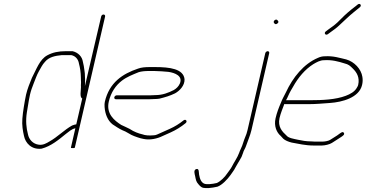

<svg xmlns="http://www.w3.org/2000/svg" viewBox="-20 -755 1869 979"><path d="M399.4 -253 368.9 -121C362.8 -120.3 355.7 -118.3 347.5 -115C307 -92.5 273.7 -56.7 232.8 -34C216.5 -24.2 199.9 -14.6 178.9 -17C147.3 -20.6 127.3 -44.5 122.4 -71C114.1 -101.8 110.2 -139.1 117 -182L126.9 -242C128.5 -252 130.5 -262 132.8 -272C137.2 -291.2 144.3 -311.5 151.5 -329C160.7 -351.6 167.1 -371.8 178.5 -392C190.2 -411.4 194.6 -423.9 209.6 -440C229.7 -464.2 260.7 -470.6 295.4 -474H343.4C366.2 -469.2 379.6 -451.4 382.5 -431C388.4 -409.1 391.8 -387 392.3 -361L392.7 -345C394.3 -333.8 391.6 -322.7 392.8 -311C393.1 -295.1 384.9 -258.2 399.4 -253ZM507.7 -681C502 -681 497.2 -676.6 495.9 -671L413 -316C412.9 -321.3 413.1 -326.7 413.6 -332L413.8 -350C412.4 -359.9 413.8 -370.7 412.5 -381L410.7 -395C408.6 -411.6 406.6 -424.9 402.6 -440C398.8 -466 379 -487.2 350 -494H316C278.2 -494 248.9 -487.9 221.2 -473C181.7 -451.7 166.1 -402.1 142.7 -358C132.2 -332.6 119.6 -301.6 112.8 -272C110.5 -262 108.5 -251.8 106.8 -241.5L101.6 -210.5C97.8 -187.8 95.7 -170.5 94 -149.5C91.4 -116.4 96.3 -88.2 102.3 -62C109.4 -26.3 139.9 9.4 192.3 3C240.6 -9.9 279.4 -42.6 315.6 -72C330.4 -82.9 344.7 -97.3 364.3 -101L341.7 -3C341.1 -0.3 344.2 0.7 351 0C357.5 0.7 361.1 -0.3 361.7 -3L515.9 -671C517.2 -676.5 513.4 -681 507.7 -681Z M570.5 -249H743.5C751.5 -249 759.6 -249.3 767.7 -250C776.4 -250 784.9 -250.7 793.2 -252C825.3 -260.2 845.5 -266.1 872.4 -279C895.2 -291.3 922.4 -318.6 921 -351C915.6 -404 845.4 -413 771.3 -413H743.3C720.5 -413 700.4 -411.4 683.5 -405C605.3 -378.8 537.2 -334.4 514.5 -236C512.9 -229.3 512.5 -220.3 513.3 -209C516.3 -171.9 529.3 -140.4 553.9 -121C570.6 -110.3 584.5 -100 604 -91C623.9 -84.6 645.8 -66.9 664.1 -61L680.7 -55L696.5 -50C702.2 -48.7 707.5 -47.5 712.2 -46.5C746.7 -39.3 783.5 -48.9 808.1 -61L850.5 -80C878.1 -92.4 903.6 -108.5 926.3 -127C937.8 -136.3 927 -150.3 915.6 -141C894.2 -123.7 871.7 -109.7 845.6 -98L780.9 -69C775 -66.3 768.7 -65 762 -65C741.2 -63.1 719.5 -64.5 706.2 -70L691.1 -74L674.5 -80C659.5 -86.1 657.4 -87.9 640.6 -98C623.5 -107 613.3 -110.5 598.2 -118C563.5 -140.1 520.3 -174.4 534.7 -237C545.8 -284.9 570.5 -319.8 601.3 -343.5C627.3 -363.5 655.7 -374 687.3 -387C701.4 -391.3 719.7 -393 738.7 -393H766.7C781.5 -393 828 -390.1 839.2 -388.5C871.9 -383.7 913.6 -367.7 897 -329C890.6 -314.3 879.3 -303.5 866.3 -296C838.7 -281.8 808.8 -270 771.3 -270C763.2 -269.3 755.4 -269 748.1 -269H575.1C569.8 -269 564 -264.3 562.8 -259C561.6 -253.7 565.2 -249 570.5 -249Z M1332.7 -484 1242.2 -92C1240.5 -84.7 1238.8 -78.3 1236.9 -73C1228.5 -53.5 1221.3 -31.9 1214.8 -12C1210.3 0.6 1203.7 10.9 1199.5 24C1190.5 49.3 1172.9 72.6 1162.1 95C1155.6 107.4 1146.3 117.9 1138 130C1127.1 147.3 1103.8 170 1085.9 178C1080.4 180 1054.8 184 1047.5 184H1034.5C1006 184 998.9 155.7 995.2 135.5C993.3 124.6 996.1 102.5 980.8 107C965.2 111.6 972.9 133.1 975 143C978.8 161 979.4 171.2 992.3 185C1002.9 197.6 1010.2 204 1028.9 204H1043.9C1052.2 204 1081.2 199 1088.5 197C1112.5 188.7 1139.6 159.3 1155.1 138C1162.8 125.8 1174 113.1 1179.9 100C1184.7 90.7 1197.7 69.6 1202.3 61.5L1211.6 45C1214.5 38.3 1217 31.7 1219.2 25C1222.1 12.5 1230.1 3 1234.3 -10C1243.4 -37.4 1255.7 -63.5 1262.2 -92L1352.7 -484C1354 -489.3 1350.3 -494 1345.1 -494C1339.8 -494 1334 -489.3 1332.7 -484ZM1377.3 -638C1380.9 -633.3 1385.2 -628.2 1394.1 -635C1403.4 -642.2 1399 -647.9 1394.5 -652C1387.3 -661.3 1370.1 -647.3 1377.3 -638Z M1652.1 -581 1664.2 -590C1684.6 -605.2 1692.4 -609 1713.2 -629C1739.4 -652.8 1757 -671.1 1783.4 -692.5L1814.8 -718C1826.3 -727.3 1815.5 -741.3 1804 -732L1794.1 -724C1787.6 -718.7 1780.3 -713 1772.2 -707C1745.1 -685 1726.3 -666.8 1701 -641C1681.3 -622.9 1673.9 -619.3 1654.7 -605L1641.4 -595C1629.8 -586.7 1639.7 -572 1652.1 -581ZM1438.3 -244C1439.8 -247.3 1441.5 -250.3 1443.4 -253L1455.4 -279C1459.3 -287 1465.5 -298 1474 -312C1500.3 -359.8 1535.9 -401.9 1577.8 -428C1593.7 -437.2 1611.4 -448 1632.4 -448C1673.8 -450.7 1706 -441.1 1735.7 -432C1757.7 -426.7 1764.7 -419.8 1779.5 -405C1798.6 -386.3 1815.2 -360.4 1806.3 -322C1805.4 -318 1803.4 -313.7 1800.3 -309C1789.2 -287.4 1765.2 -274.8 1743 -266.5C1691.4 -247.1 1625.8 -244 1560.3 -244ZM1429.9 -225C1431.1 -224.3 1432 -224 1432.7 -224H1555.7C1592.7 -224 1629.8 -227.8 1663.1 -230C1724.5 -234.3 1811.3 -256.7 1826.3 -322C1829.8 -336.9 1829.9 -349.3 1827.8 -363C1821.6 -403.6 1786.5 -440.3 1745.4 -452C1711.2 -459.7 1680.1 -470.7 1636 -468C1624 -468 1612.4 -465.3 1601.2 -460C1529.1 -429.6 1473.3 -360.9 1437.3 -283C1429.1 -266 1419.3 -250.3 1412.3 -231C1401.6 -206.2 1391.7 -180.8 1385.1 -152C1375.8 -111.8 1391.2 -78.8 1411.3 -62L1424.1 -48C1433.7 -38.8 1451.3 -31.9 1467.5 -28C1502.3 -22 1536.5 -13 1580 -13H1621C1636.7 -13 1660.9 -18.9 1672 -26C1687.6 -36.9 1704.8 -46 1720.2 -57C1726.5 -61.5 1739.1 -68.5 1733.4 -77.5C1727.6 -86.7 1717.4 -77.2 1710.9 -73C1695.8 -60.8 1679.4 -53 1663.7 -42C1655.8 -36.7 1637.1 -33 1625.6 -33H1584.6C1579.3 -33 1573.4 -33.3 1566.8 -34C1541.7 -34 1519.5 -38 1498.8 -42.5C1478.7 -46.9 1451 -50.7 1440.8 -64C1419.7 -83.1 1395.1 -108.6 1405.3 -153C1411.3 -178.8 1421.1 -201.4 1429.9 -225Z"/></svg>

Font: HoneyBee
Style: UltLitIt
Weight: 100
Foundry: Cannot Into Space Fonts
Version: Version 0.89